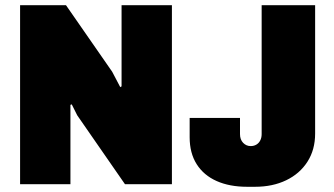

<svg xmlns="http://www.w3.org/2000/svg" viewBox="-20 -706 1281 736"><path d="M57 0V-686H233L410 -431L441 -372L446 -375V-686H639V0H459L276 -264L255 -306L250 -304V0ZM927 10Q860 10 810.5 -12Q761 -34 734 -76.5Q707 -119 707 -180V-254H900V-192Q900 -171 912 -158.5Q924 -146 941 -146Q953 -146 962.5 -151.5Q972 -157 977.5 -167.5Q983 -178 983 -192V-686H1188V-194Q1188 -132 1158.5 -86Q1129 -40 1077 -15Q1025 10 958 10Z"/></svg>

Font: Chivo Medium Black
Style: Regular
Weight: 900
Version: Version 2.002